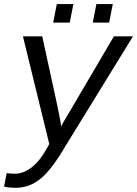

<svg xmlns="http://www.w3.org/2000/svg" viewBox="-28 -705 666 933"><path d="M50.8 207.5Q15.6 207.5 -8.3 202.1L4.4 136.2Q22 139.2 44.9 139.2Q83.5 139.2 123 110.4Q162.6 81.5 198.2 18.6L211.4 -5.4L83.5 -528.3H177.2L245.6 -214.8Q251 -190.9 260 -144.8Q269 -98.6 269 -90.8Q273.9 -101.6 299.8 -144.5L525.4 -528.3H618.2L293 0Q224.6 118.2 169.7 162.8Q114.7 207.5 50.8 207.5ZM422.9 -595.2 440.4 -685.1H520L502.4 -595.2ZM230.5 -595.2 248 -685.1H328.6L311 -595.2Z"/></svg>

Font: Cousine
Style: Italic
Weight: 400
Italic angle: -12°
Monospace: yes
Designer: Steve Matteson
Foundry: Monotype Imaging Inc.
Version: Version 1.21